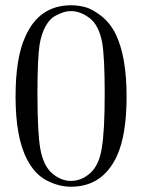

<svg xmlns="http://www.w3.org/2000/svg" viewBox="-20 -686 540 728"><path d="M39 -320Q39 -467 76 -547Q128 -666 250 -666Q276 -666 303 -659Q330 -652 364.5 -625Q399 -598 420 -554Q460 -469 460 -320Q460 -174 423 -94Q369 22 249 22Q204 22 158.5 -1Q113 -24 84 -79Q39 -162 39 -320ZM122 -332Q122 -181 133 -121Q145 -56 178.5 -28Q212 0 249 0Q289 0 322.5 -30Q356 -60 366 -125Q377 -189 377 -332Q377 -471 367 -527Q354 -592 319 -618Q284 -644 249 -644Q236 -644 222 -640Q208 -636 188 -625Q168 -614 152.5 -586Q137 -558 130 -516Q122 -462 122 -332Z"/></svg>

Font: CMU Serif
Style: Roman
Weight: 500
Version: Version 0.7.0